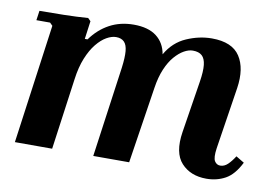

<svg xmlns="http://www.w3.org/2000/svg" viewBox="-60 -585 991 690"><g transform="rotate(10 435.5 -240.0)"><path d="M822 -88 852 -70Q829 -24 798 -7Q767 10 729 10Q671 10 637.5 -26.5Q604 -63 616 -140L646 -330Q652 -368 649.5 -391Q647 -414 635.5 -424.5Q624 -435 602 -435Q587 -435 570 -425.5Q553 -416 536.5 -397Q520 -378 507.5 -348.5Q495 -319 489 -279L446 0H315L361 -330Q366 -368 364 -391Q362 -414 351.5 -424.5Q341 -435 322 -435Q306 -435 287.5 -424.5Q269 -414 251.5 -392.5Q234 -371 220.5 -338Q207 -305 201 -260L165 0H29L89 -435L79 -445H29L34 -480Q73 -480 122 -481Q171 -482 211 -485L221 -475L212 -409H222Q250 -448 289 -469Q328 -490 377 -490Q430 -490 460 -467Q490 -444 497 -403Q524 -450 570 -470Q616 -490 662 -490Q736 -490 764.5 -446.5Q793 -403 782 -330L747 -104Q742 -69 749.5 -57Q757 -45 770 -45Q785 -45 797.5 -57Q810 -69 822 -88Z"/></g></svg>

Font: Brygada 1918
Style: Bold Italic
Weight: 700
Italic angle: -8°
Designer: Mateusz Machalski | Borys Kosmynka | Przemek Hoffer
Foundry: NIEPODLEGLA 2018
Version: Version 3.006